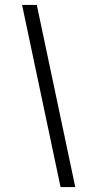

<svg xmlns="http://www.w3.org/2000/svg" viewBox="-20 -741 360 783"><path d="M70 -721H130L287 22H227Z"/></svg>

Font: Fahkwang SemiBold
Style: Italic
Weight: 600
Italic angle: -10°
Version: Version 1.000; ttfautohint (v1.6)